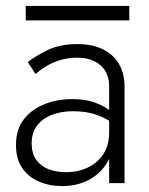

<svg xmlns="http://www.w3.org/2000/svg" viewBox="-20 -619 505 649"><path d="M87 -135Q87 -170 105 -194Q123 -218 154.5 -230.5Q186 -243 226 -243Q273 -243 307.5 -230.5Q342 -218 370 -197V-229Q362 -238 343.5 -251Q325 -264 295.5 -274Q266 -284 224 -284Q173 -284 129.5 -266.5Q86 -249 60 -215Q34 -181 34 -129Q34 -83 54.5 -52Q75 -21 111 -5.5Q147 10 190 10Q239 10 277.5 -9.5Q316 -29 338.5 -63.5Q361 -98 361 -142L349 -172Q349 -129 330 -99Q311 -69 277.5 -53Q244 -37 202 -37Q169 -37 143 -47.5Q117 -58 102 -79.5Q87 -101 87 -135ZM100 -369Q114 -381 134.5 -394Q155 -407 182 -415.5Q209 -424 242 -424Q290 -424 319.5 -398.5Q349 -373 349 -326V0H401V-326Q401 -371 382 -403Q363 -435 327.5 -452.5Q292 -470 242 -470Q183 -470 141.5 -450Q100 -430 74 -409ZM67 -550H417V-599H67Z"/></svg>

Font: Jost Light
Style: Regular
Weight: 300
Version: Version 3.710